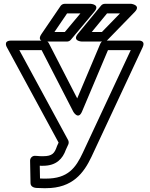

<svg xmlns="http://www.w3.org/2000/svg" viewBox="-20 -948 785 1003"><path d="M207.3 -15C202.7 -15 193.7 -15.4 189 -15.6L187.7 -82.2C192.1 -82 192.9 -82 195.7 -82H205.1C274.7 -82 307.7 -119.4 324 -165.7L336.8 -193.6C340.1 -201 339.1 -210.2 336 -215.9L81 -686H197.5L363.3 -363.6C363.3 -363.6 389.2 -319.4 408.5 -365.3L544 -686H663L412.4 -149.7C376 -71.9 335.4 -15 220.5 -15ZM207.3 35H220.5C359.8 35 417.9 -45 457.6 -128.3L724.9 -700.4C743.4 -739.9 702.3 -736 702.3 -736H527.4C518.4 -736 508.4 -730.2 504.4 -720.7L383.3 -434L235 -722.4C231.1 -730.2 222.3 -736 212.8 -736H39C-7.1 -736 17 -699.1 17 -699.1L286.1 -203L278 -185.4C277.8 -184.8 277.4 -183.9 277.2 -183.1C265.1 -148.1 253.7 -132 205.1 -132H195.8C192.4 -132 189.1 -132.1 185.7 -132.4L173.6 -133.4C169.2 -133.8 165.6 -134 162.2 -134C147.7 -134 137 -121.9 137.2 -108.5L139.4 8.5C139.7 26.1 155.4 34 176 34C184 34 195.9 35 207.3 35ZM539.2 -878H606.8L512.4 -781H459.4ZM527.4 -928C520.2 -928 512.8 -924.6 508.1 -918.9L387.1 -771.9C355.5 -733.5 406.4 -731 406.4 -731H523C528.7 -731 536.1 -733.6 540.9 -738.6L683.9 -885.6C718.5 -921.1 666 -928 666 -928ZM330.5 -878H400.1L318.8 -781H264.5ZM317.3 -928C309.8 -928 301.4 -924 296.6 -917.1L196.5 -770.1C169.2 -729.9 217.2 -731 217.2 -731H330.5C337.5 -731 344.9 -734.3 349.7 -739.9L472.9 -886.9C504.8 -925.1 453.7 -928 453.7 -928Z"/></svg>

Font: Asimov
Style: WidOu
Weight: 500
Designer: Google
Version: Version 2.000980; 2014